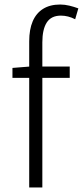

<svg xmlns="http://www.w3.org/2000/svg" viewBox="-20 -828 366 848"><path d="M109 0V-645Q109 -698 124.5 -734Q140 -770 170.5 -789Q201 -808 246 -808Q266 -808 286.5 -803Q307 -798 326 -791L312 -743Q281 -759 249 -759Q206 -759 186.5 -728.5Q167 -698 167 -641V0ZM35 -484V-528L110 -534H288V-484Z"/></svg>

Font: Noto Sans TC Thin Light
Style: Regular
Weight: 300
Version: Version 2.004-H2;hotconv 1.0.118;makeotfexe 2.5.65603